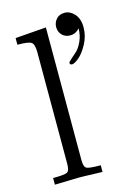

<svg xmlns="http://www.w3.org/2000/svg" viewBox="-113 -800 629 864"><g transform="rotate(-15 201.5 -368.0)"><path d="M33 0V-31Q86 -31 98.5 -37.5Q111 -44 111 -76V-596Q111 -633 98 -642.5Q85 -652 33 -652V-683L177 -694V-76Q177 -44 189.5 -37.5Q202 -31 255 -31V0Q243 0 217.5 -1Q192 -2 173.5 -2.5Q155 -3 144 -3Q132 -3 33 0ZM222 -683Q222 -704 236 -720Q250 -736 275 -736Q300 -736 320.5 -713.5Q341 -691 341 -651Q341 -610 321 -573.5Q301 -537 280 -520Q259 -503 249 -503Q238 -503 238 -512Q238 -516 250.5 -527Q263 -538 278 -551.5Q293 -565 305.5 -592.5Q318 -620 318 -652Q300 -631 274 -631Q251 -631 236.5 -646Q222 -661 222 -683Z"/></g></svg>

Font: CMU Serif
Style: Roman
Weight: 500
Version: Version 0.7.0